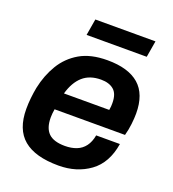

<svg xmlns="http://www.w3.org/2000/svg" viewBox="-130 -800 822 912"><g transform="rotate(20 280.5 -344.0)"><path d="M268 12Q150 12 91.5 -37Q33 -86 33 -189Q33 -217 36 -245Q39 -273 44 -299Q58 -366 90.5 -420Q123 -474 178 -506Q233 -538 317 -538Q423 -538 477 -491Q531 -444 531 -346Q531 -323 527.5 -292.5Q524 -262 516 -233H160Q158 -221 157 -210.5Q156 -200 156 -190Q156 -137 182 -111.5Q208 -86 265 -86Q298 -86 323.5 -96Q349 -106 365.5 -128Q382 -150 388 -184H508Q492 -84 426 -36Q360 12 268 12ZM176 -319H405Q407 -329 407.5 -338Q408 -347 408 -354Q408 -401 384.5 -421Q361 -441 320 -441Q263 -441 228 -410Q193 -379 176 -319ZM182 -617 196 -700H500L486 -617Z"/></g></svg>

Font: Archivo Variable SemiBold
Style: Italic
Weight: 600
Italic angle: -10°
Designer: Hector Gatti
Foundry: Omnibus-Type
Version: Version 2.001